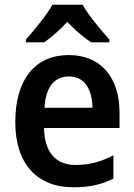

<svg xmlns="http://www.w3.org/2000/svg" viewBox="-20 -786 570 816"><path d="M331 -766H203C179 -723 126 -658 90 -618V-606H168C198 -627 233 -658 266 -693C299 -658 335 -627 367 -606H445V-618C408 -659 356 -721 331 -766ZM272 -552C132 -552 45 -452 45 -267C45 -89 138 10 292 10C362 10 412 -2 462 -27V-126C408 -98 361 -85 301 -85C216 -85 169 -140 167 -242H488V-307C488 -458 408 -552 272 -552ZM273 -461C340 -461 372 -406 373 -328H169C174 -418 213 -461 273 -461Z"/></svg>

Font: Noto Sans Armenian SemiCondensed SemiBold
Style: Regular
Weight: 600
Width: 4
Designer: Monotype Design Team
Foundry: Monotype Imaging Inc.
Version: Version 2.008